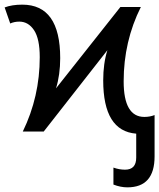

<svg xmlns="http://www.w3.org/2000/svg" viewBox="-35 -566 685 826"><path d="M513 240Q484 240 453 228V155Q478 164 503 164Q551 164 551 112V9Q409 -2 409 -220Q409 -293 427 -350L153 0H63Q136 -150 136 -320Q136 -399 111.5 -436Q87 -473 48 -473Q27 -473 9 -465L-15 -534Q16 -546 61 -546Q224 -546 224 -316Q224 -244 206 -186L483 -536H571Q497 -388 497 -216Q497 -63 586 -63Q610 -63 630 -71V107Q630 240 513 240Z"/></svg>

Font: Advent Sans Logo
Style: Regular
Weight: 400
Designer: Types & Symbols
Foundry: Types & Symbols
Version: Version 1.002